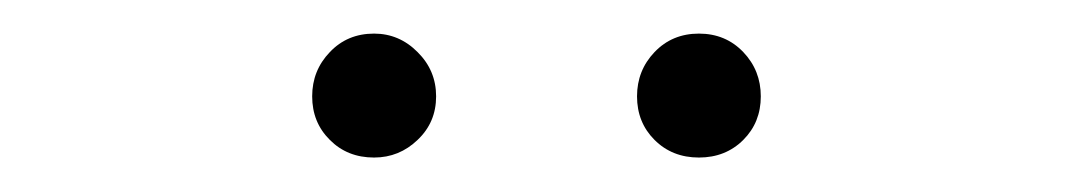

<svg xmlns="http://www.w3.org/2000/svg" viewBox="-20 -754 626 112"><path d="M198.2 -662.1Q182.6 -662.1 172.4 -672.4Q162.1 -682.6 162.1 -697.8Q162.1 -712.9 172.4 -723.6Q182.6 -734.4 198.2 -734.4Q212.9 -734.4 223.6 -723.6Q234.4 -712.9 234.4 -697.8Q234.4 -682.6 223.6 -672.4Q212.9 -662.1 198.2 -662.1ZM413.6 -672.4Q403.3 -662.1 387.7 -662.1Q372.1 -662.1 361.8 -672.4Q351.6 -682.6 351.6 -697.8Q351.6 -712.9 361.8 -723.6Q372.1 -734.4 387.7 -734.4Q403.3 -734.4 413.6 -723.6Q423.8 -712.9 423.8 -697.8Q423.8 -682.6 413.6 -672.4Z"/></svg>

Font: Gen Jyuu Gothic ExtraLight
Style: Regular
Weight: 100
Designer: [Source Han Sans]
Ryoko NISHIZUKA  (kana & ideographs); Paul D. Hunt (Latin, Greek & Cyrillic); Wenlong ZHANG  (bopomofo
Version: Version 1.002.20150607